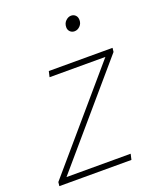

<svg xmlns="http://www.w3.org/2000/svg" viewBox="-137 -745 671 821"><g transform="rotate(-20 198.0 -334.0)"><path d="M-10 0 -8 -18 364 -452H110L116 -478H406L404 -460L32 -26H324L318 0ZM278 -600Q266 -600 258 -608Q250 -616 250 -628Q250 -646 261.5 -657Q273 -668 286 -668Q298 -668 306 -660Q314 -652 314 -638Q314 -622 303 -611Q292 -600 278 -600Z"/></g></svg>

Font: Source Sans Variable
Style: Italic
Weight: 200
Italic angle: -11°
Designer: Paul D. Hunt
Foundry: Adobe Systems Incorporated
Version: Version 3.006;hotconv 1.0.111;makeotfexe 2.5.65597